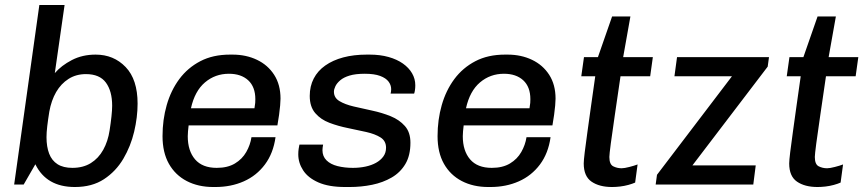

<svg xmlns="http://www.w3.org/2000/svg" viewBox="-20 -740 3471 770"><path d="M280.2 10Q166.2 10 121.8 -81.2L75 0H36.8L137.8 -720H239L199.8 -446.8Q226 -477.2 268.1 -499.1Q310.2 -521 363.5 -521Q436 -521 483.9 -471.1Q531.8 -421.2 531.8 -324.5Q531.8 -270 518 -211.8Q504.2 -153.5 474.5 -103.1Q444.8 -52.8 397 -21.4Q349.2 10 280.2 10ZM270.2 -66.8Q313.5 -66.8 344.2 -85.9Q375 -105 394 -139.2Q413 -173.5 419.5 -216.8Q424.2 -247 427 -272.8Q429.8 -298.5 429.8 -316Q429.8 -374.5 404.8 -408.6Q379.8 -442.8 324.5 -442.8Q285.2 -442.8 255 -423.6Q224.8 -404.5 205.2 -370.9Q185.8 -337.2 177.8 -292.5Q172.5 -259.8 169.5 -234.1Q166.5 -208.5 166.5 -189.8Q166.5 -151.5 177.1 -123.8Q187.8 -96 210.8 -81.4Q233.8 -66.8 270.2 -66.8Z M835.2 10Q775 10 729 -13.9Q683 -37.8 657.4 -83.1Q631.8 -128.5 631.8 -194Q631.8 -259.8 648.6 -318.6Q665.5 -377.5 699.1 -422.9Q732.8 -468.2 783.4 -494.6Q834 -521 902.2 -521H912.5Q966.8 -521 1010.4 -500.2Q1054 -479.5 1079.5 -440Q1105 -400.5 1105 -344.2Q1105 -333.8 1103.5 -316.8Q1102 -299.8 1099.2 -279.4Q1096.5 -259 1092.5 -237.2H736.5Q735 -225.8 734 -213.9Q733 -202 733 -193.8Q733 -135.2 762.2 -101Q791.5 -66.8 849.2 -66.8Q893 -66.8 922.2 -84.4Q951.5 -102 967.6 -130.4Q983.8 -158.8 988.5 -189.8H1085Q1076 -125.2 1042.5 -80.4Q1009 -35.5 957.8 -12.8Q906.5 10 844 10ZM745.8 -305.8H1000.5Q1003 -319.5 1003.5 -327.4Q1004 -335.2 1004 -342.2Q1004 -391.5 975.5 -417.9Q947 -444.2 898 -444.2Q843 -444.2 802 -409.5Q761 -374.8 745.8 -305.8Z M1364 10Q1298.5 10 1256.9 -8.4Q1215.2 -26.8 1195.8 -56.8Q1176.2 -86.8 1176.2 -121Q1176.2 -133.2 1177.8 -143.5Q1179.2 -153.8 1180.8 -160H1275.8Q1274.5 -153 1273.9 -148.1Q1273.2 -143.2 1273.2 -137.8Q1273.2 -113 1289.4 -97Q1305.5 -81 1333.6 -73.9Q1361.8 -66.8 1395.2 -66.8Q1422 -66.8 1445.9 -71.9Q1469.8 -77 1488 -87.1Q1506.2 -97.2 1517.2 -112.2Q1528.2 -127.2 1528.2 -147.5Q1528.2 -175 1506 -188.9Q1483.8 -202.8 1449 -210.6Q1414.2 -218.5 1375.2 -226.4Q1336.2 -234.2 1301.4 -247.4Q1266.5 -260.5 1244.4 -286.2Q1222.2 -312 1222.2 -355.2Q1222.2 -394.2 1238.2 -425.1Q1254.2 -456 1284.4 -477.2Q1314.5 -498.5 1356.6 -509.8Q1398.8 -521 1450.8 -521H1462.5Q1504.2 -521 1538.1 -511.5Q1572 -502 1595.9 -485.1Q1619.8 -468.2 1632.6 -446Q1645.5 -423.8 1645.5 -398.2Q1645.5 -387.2 1644.1 -378.4Q1642.8 -369.5 1640.8 -364.5H1546.5Q1547.5 -368.5 1548.1 -373Q1548.8 -377.5 1548.8 -382.2Q1548.8 -398.8 1538.2 -412.8Q1527.8 -426.8 1504.5 -435.5Q1481.2 -444.2 1442.8 -444.2Q1406 -444.2 1382.1 -437Q1358.2 -429.8 1344.6 -418.1Q1331 -406.5 1325.1 -394.2Q1319.2 -382 1319.2 -372.2Q1319.2 -347.8 1341.4 -334.5Q1363.5 -321.2 1398.4 -313Q1433.2 -304.8 1472.6 -296.4Q1512 -288 1546.8 -273.9Q1581.5 -259.8 1603.8 -234.6Q1626 -209.5 1626 -167.8Q1626 -116.5 1605.8 -82.4Q1585.5 -48.2 1550.6 -28Q1515.8 -7.8 1472.2 1.1Q1428.8 10 1382.2 10Z M1938.2 10Q1878 10 1832 -13.9Q1786 -37.8 1760.4 -83.1Q1734.8 -128.5 1734.8 -194Q1734.8 -259.8 1751.6 -318.6Q1768.5 -377.5 1802.1 -422.9Q1835.8 -468.2 1886.4 -494.6Q1937 -521 2005.2 -521H2015.5Q2069.8 -521 2113.4 -500.2Q2157 -479.5 2182.5 -440Q2208 -400.5 2208 -344.2Q2208 -333.8 2206.5 -316.8Q2205 -299.8 2202.2 -279.4Q2199.5 -259 2195.5 -237.2H1839.5Q1838 -225.8 1837 -213.9Q1836 -202 1836 -193.8Q1836 -135.2 1865.2 -101Q1894.5 -66.8 1952.2 -66.8Q1996 -66.8 2025.2 -84.4Q2054.5 -102 2070.6 -130.4Q2086.8 -158.8 2091.5 -189.8H2188Q2179 -125.2 2145.5 -80.4Q2112 -35.5 2060.8 -12.8Q2009.5 10 1947 10ZM1848.8 -305.8H2103.5Q2106 -319.5 2106.5 -327.4Q2107 -335.2 2107 -342.2Q2107 -391.5 2078.5 -417.9Q2050 -444.2 2001 -444.2Q1946 -444.2 1905 -409.5Q1864 -374.8 1848.8 -305.8Z M2434.5 10Q2383.5 10 2352.2 -11.6Q2321 -33.2 2321 -84.5Q2321 -96.2 2325 -129.4Q2329 -162.5 2335.8 -210.8Q2342.5 -259 2350.5 -316.4Q2358.5 -373.8 2367.2 -434.2H2311.2L2322 -511H2378L2434.8 -674H2508.2L2479.2 -511H2598.2L2587.5 -434.2H2468.5Q2456 -349 2445.8 -279.1Q2435.5 -209.2 2429.6 -164.8Q2423.8 -120.2 2423.8 -110.5Q2423.8 -81 2439.2 -73.1Q2454.8 -65.2 2473 -65.2Q2484 -65.2 2504 -70.4Q2524 -75.5 2537 -80.5L2527.2 -7.8Q2516 -2.8 2499.9 1.6Q2483.8 6 2466.8 8Q2449.8 10 2434.5 10Z M2609.5 0 2614.8 -39 2915.5 -434.2H2684.8L2695.2 -511H3064L3058.8 -472.8L2757 -76.8H3010.8L3001 0Z M3258.5 10Q3207.5 10 3176.2 -11.6Q3145 -33.2 3145 -84.5Q3145 -96.2 3149 -129.4Q3153 -162.5 3159.8 -210.8Q3166.5 -259 3174.5 -316.4Q3182.5 -373.8 3191.2 -434.2H3135.2L3146 -511H3202L3258.8 -674H3332.2L3303.2 -511H3422.2L3411.5 -434.2H3292.5Q3280 -349 3269.8 -279.1Q3259.5 -209.2 3253.6 -164.8Q3247.8 -120.2 3247.8 -110.5Q3247.8 -81 3263.2 -73.1Q3278.8 -65.2 3297 -65.2Q3308 -65.2 3328 -70.4Q3348 -75.5 3361 -80.5L3351.2 -7.8Q3340 -2.8 3323.9 1.6Q3307.8 6 3290.8 8Q3273.8 10 3258.5 10Z"/></svg>

Font: Chivo Medium
Style: Italic
Weight: 500
Italic angle: -8.05°
Designer: Hector Gatti
Foundry: Omnibus-Type
Version: Version 2.002